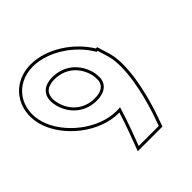

<svg xmlns="http://www.w3.org/2000/svg" viewBox="-429 -1010 1261 1261"><g transform="rotate(-45 201.5 -379.5)"><path d="M439.5 -513.4 440.6 -510C441.4 -507.3 442.2 -504.6 442.9 -501.8C447.5 -485.1 450.4 -468.5 451.8 -452.2C466.3 -314.6 414.4 -114.2 366.4 16L354.1 51H167.8L207 -54C224.8 -103.2 244.2 -159.2 261.1 -215.7C250.4 -214.5 239.5 -213.9 228.2 -214C58 -214 -119.6 -357 -167.7 -511C-214.8 -665 -122.7 -809 44.9 -810C187.4 -810 339.5 -705.5 409.8 -581H418.9ZM297.4 -510.5C266.7 -610.2 186.7 -669 87.7 -670C-10.1 -670 -53.5 -609 -24.7 -511C5.2 -413 86.8 -353 185.4 -354C254.8 -354 297.6 -384.4 305.2 -437.8C306 -462 304.4 -483.8 299.8 -502.3C299 -505 298.3 -507.7 297.4 -510.5ZM459.7 -515.8 433.7 -601H421.3C344.8 -727.2 192.6 -830 44.8 -830C16.3 -829.8 -10.1 -825.8 -34.5 -818.5C-165.8 -778.8 -229.2 -643.8 -186.8 -505.1C-136.1 -342.5 47.9 -194 228.2 -194C229.8 -194 232.1 -194 233.5 -194C218.9 -147.1 203 -101.7 188.2 -60.9L139 71H368.3L385.2 22.8C433.7 -108.7 486.8 -310.9 471.7 -454.1C470.2 -471.1 467 -489.4 462.3 -506.9C461.5 -509.9 460.6 -512.9 459.7 -515.8ZM278.3 -504.7C279 -502.2 279.8 -499.4 280.4 -497.2C284.3 -481.9 285.9 -461.9 285.3 -439.6C278.8 -398.5 248.4 -374 185.3 -374C95.4 -373.1 21.9 -426.9 -5.6 -516.7C-10.9 -534.9 -13.5 -551.7 -13.5 -566C-13.6 -619.1 17.4 -650 87.6 -650C177.9 -649.1 250 -596.5 278.3 -504.7Z"/></g></svg>

Font: Nordica Plus
Style: NordicaClassicRgExtOpOblOl
Weight: 500
Version: Version 1.01